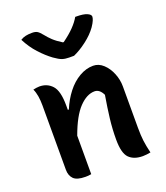

<svg xmlns="http://www.w3.org/2000/svg" viewBox="-150 -933 901 1041"><g transform="rotate(-20 300.0 -412.5)"><path d="M329 -634H301Q279 -634 262 -639.5Q245 -645 217 -665Q183 -690 149 -727Q115 -764 90 -813Q104 -822 120 -825.5Q136 -829 157 -829Q176 -829 187 -822.5Q198 -816 214 -796Q228 -778 246.5 -760.5Q265 -743 297 -723H302Q342 -752 367.5 -778.5Q393 -805 407 -830H413Q454 -830 474.5 -821Q495 -812 495 -800Q495 -792 489.5 -778.5Q484 -765 471 -746Q447 -712 406.5 -681Q366 -650 329 -634ZM197 1Q187 3 179 3.5Q171 4 163 4Q114 4 95 -15.5Q76 -35 76 -68V-441Q76 -469 72 -493.5Q68 -518 59 -537Q68 -539 77 -540.5Q86 -542 95 -542Q140 -542 168.5 -510.5Q197 -479 197 -395V-370H203Q224 -421 255.5 -461.5Q287 -502 326.5 -525Q366 -548 407 -548Q439 -548 465 -524Q491 -500 506 -463Q521 -426 521 -388V-149Q521 -105 525 -73Q529 -41 539 0Q528 2 517 3.5Q506 5 494 5Q443 5 415.5 -22.5Q388 -50 388 -129Q388 -189 395 -248Q402 -307 414 -378Q396 -415 367 -415Q322 -415 278 -369Q234 -323 197 -221Z"/></g></svg>

Font: Recursive Sn Csl St SmB
Style: Regular
Weight: 600
Version: Version 1.079;hotconv 1.0.112;makeotfexe 2.5.65598; ttfautoh